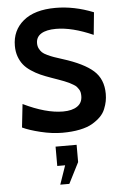

<svg xmlns="http://www.w3.org/2000/svg" viewBox="-65 -759 711 1118"><g transform="rotate(-5 290.0 -200.0)"><path d="M280 14Q221 14 153.8 -2.2Q86.5 -18.5 48 -37L63 -173Q195 -109 295 -109Q347.5 -109 377.8 -129.5Q408 -150 408 -190Q408 -202 406 -211.5Q404 -221 398 -230Q392 -239 386.5 -245.2Q381 -251.5 368 -259Q355 -266.5 346 -271.2Q337 -276 317.2 -283.8Q297.5 -291.5 284.5 -296Q271.5 -300.5 245 -310Q208 -323 181 -335Q154 -347 127.5 -364.8Q101 -382.5 84.8 -402.8Q68.5 -423 58.2 -451.2Q48 -479.5 48 -514Q48 -604 114 -659Q180 -714 303 -714Q411.5 -714 524 -669L511 -538Q389 -592 295 -592Q238.5 -592 208.2 -573.2Q178 -554.5 178 -518Q178 -500.5 185 -486.8Q192 -473 201.5 -463.8Q211 -454.5 232 -444.8Q253 -435 269.8 -429.2Q286.5 -423.5 319 -413Q440 -375 495.5 -325.5Q551 -276 551 -190Q551 -167.5 547 -146.8Q543 -126 533.2 -101.8Q523.5 -77.5 503.8 -57.8Q484 -38 455.5 -21.2Q427 -4.5 382 4.8Q337 14 280 14ZM356 192 294 314H241L279 204H233V91H356Z"/></g></svg>

Font: Cabin
Style: Bold
Weight: 700
Designer: Pablo Impallari
Foundry: Pablo Impallari. http://www.impallari.com Igino Marini. http://www.ikern.com
Version: Version 3.001;hotconv 1.0.109;makeotfexe 2.5.65596